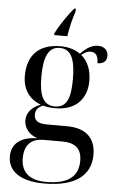

<svg xmlns="http://www.w3.org/2000/svg" viewBox="-64 -809 667 1092"><g transform="rotate(5 269.0 -263.0)"><path d="M214 -616V-606H289C297 -658 307 -701 324 -752V-766H314C274 -717 235 -658 214 -616ZM231 240C412 240 496 168 496 53C496 -33 450 -96 331 -96H218C168 -96 144 -111 144 -146C144 -169 154 -188 186 -201C207 -195 231 -192 256 -192C377 -192 436 -265 436 -364C436 -424 416 -475 377 -507C400 -525 412 -530 429 -530C459 -530 473 -510 473 -468C510 -468 526 -487 526 -514C526 -543 507 -567 468 -567C423 -567 389 -534 369 -513C340 -534 302 -546 256 -546C130 -546 68 -476 68 -361C68 -281 109 -228 173 -205C118 -186 93 -148 93 -109C93 -69 119 -29 171 -13C71 -12 23 34 23 103C23 186 92 240 231 240ZM253 -202C189 -202 162 -252 162 -363C162 -478 188 -536 252 -536C317 -536 342 -481 342 -364C342 -251 318 -202 253 -202ZM239 230C149 230 97 189 97 107C97 19 149 -7 204 -7H312C388 -7 424 25 424 94C424 184 365 230 239 230Z"/></g></svg>

Font: Noto Serif Display
Style: Regular
Weight: 400
Designer: Monotype Design Team
Foundry: Monotype Imaging Inc.
Version: Version 2.009